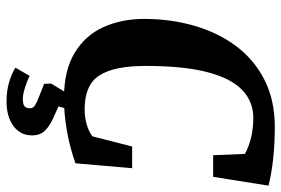

<svg xmlns="http://www.w3.org/2000/svg" viewBox="-162 -538 894 611"><g transform="rotate(90 285.5 -233.0)"><path d="M294.1 11Q204.9 11 148.9 -22.9Q92.9 -56.7 66.8 -114.6Q40.7 -172.5 40.7 -244Q40.7 -329.5 62.8 -405.1Q85 -480.7 128 -537.9Q171 -595.1 235.4 -627.5Q299.8 -660 384.1 -660Q436.9 -660 485.2 -654.9Q533.4 -649.7 571.3 -640L543.2 -463.8H474.4L470.3 -565.1Q446.1 -578 417.1 -584.8Q388.1 -591.6 356 -591.6Q304 -591.6 267.1 -556.4Q230.1 -521.3 210.2 -445.8Q190.3 -370.3 190.3 -248.4Q190.3 -149 220.4 -101.9Q250.6 -54.9 327.5 -54.9Q354.5 -54.9 376.8 -61.5Q399.1 -68.1 414.4 -79.6L446.7 -206H515.8L500.2 -25.7Q452.4 -8.4 398.4 1.3Q344.3 11 294.1 11ZM303.9 193.7Q269.9 193.7 242.3 185.6Q214.8 177.6 195.9 165.4L222 120Q236.9 128 259.2 135Q281.6 141.9 295.2 141.9Q310 141.9 317.5 137.3Q325 132.6 325 119Q325 108.8 315.5 103Q305.9 97.1 291.7 91.7L247.2 74L246.5 51.4L278 0H327.2L319 28.3L356.1 45Q379.1 55 395.2 70.4Q411.3 85.8 411.3 112.9Q411.3 149.7 381.5 171.7Q351.6 193.7 303.9 193.7Z"/></g></svg>

Font: Faustina Light
Style: Italic
Weight: 300
Italic angle: -8°
Designer: Alfonso Garcia
Foundry: http://www.omnibus-type.com
Version: Version 1.200